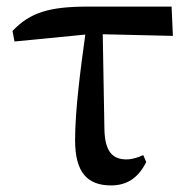

<svg xmlns="http://www.w3.org/2000/svg" viewBox="-20 -548 573 583"><path d="M292 -444 505 -439 501 -528H249C131 -528 72 -511 18 -454L24 -422L239 -443C225 -341 208 -215 208 -122C208 -25 245 15 317 15C366 15 400 -8 424 -56L415 -77C400 -70 381 -64 364 -64C323 -64 298 -86 297 -158Z"/></svg>

Font: Source Han Serif CN SemiBold
Style: Regular
Weight: 600
Designer: Ryoko NISHIZUKA 西塚涼子 (kana & ideographs); Frank Grießhammer (Latin, Greek & Cyrillic); Wenlong ZHANG 张文龙 (bopomofo); San
Foundry: Adobe Systems Incorporated
Version: Version 1.000;PS 1;hotconv 16.6.53;makeotf.lib2.5.65590